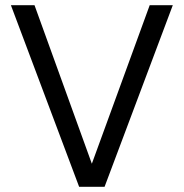

<svg xmlns="http://www.w3.org/2000/svg" viewBox="-20 -720 708 740"><path d="M285 0 22 -700H113L334 -89L557 -700H646L383 0Z"/></svg>

Font: DM Sans 17pt
Style: Regular
Weight: 400
Version: Version 4.004;gftools[0.9.30]